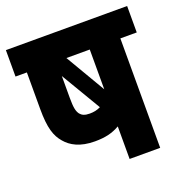

<svg xmlns="http://www.w3.org/2000/svg" viewBox="-115 -724 786 826"><g transform="rotate(-20 277.5 -311.0)"><path d="M555 -622H0V-501H52V-333C52 -246 66 -206 93 -175C118 -145 159 -122 226 -122C274 -122 307 -130 340 -149V0H480V-501H555ZM340 -501V-319L233 -501ZM202 -259C192 -273 188 -290 188 -335V-435L296 -253C280 -245 264 -242 246 -242C223 -242 211 -248 202 -259Z"/></g></svg>

Font: Noto Sans Devanagari UI Condensed ExtraBold
Style: Regular
Weight: 800
Width: 3
Designer: Jelle Bosma - Monotype Design Team
Foundry: Monotype Imaging Inc.
Version: Version 2.004